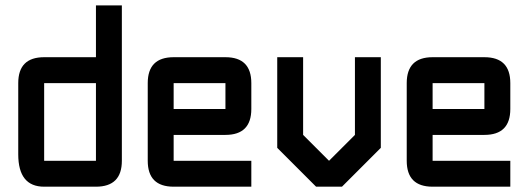

<svg xmlns="http://www.w3.org/2000/svg" viewBox="-20 -704 1993 724"><path d="M439.5 -97.7Q439.5 0 341.8 0H146.5Q48.8 0 48.8 -122.1V-390.6Q48.8 -488.3 146.5 -488.3H341.8V-683.6H439.5ZM146.5 -97.7H341.8V-390.6H146.5Z M634.8 -488.3H830.1Q927.7 -488.3 927.7 -390.6V-293Q927.7 -195.3 830.1 -195.3H634.8V-97.7H927.7V0H634.8Q537.1 0 537.1 -97.7V-390.6Q537.1 -488.3 634.8 -488.3ZM830.1 -390.6H634.8V-293H830.1Z M1318.4 -488.3H1416V-146.5L1269.5 0H1171.9L1025.4 -146.5V-488.3H1123V-195.3L1220.7 -97.7L1318.4 -195.3Z M1611.3 -488.3H1806.6Q1904.3 -488.3 1904.3 -390.6V-293Q1904.3 -195.3 1806.6 -195.3H1611.3V-97.7H1904.3V0H1611.3Q1513.7 0 1513.7 -97.7V-390.6Q1513.7 -488.3 1611.3 -488.3ZM1806.6 -390.6H1611.3V-293H1806.6Z"/></svg>

Font: BabelStone Runic Norn
Style: Regular
Weight: 400
Designer: Andrew West
Foundry: BabelStone
Version: Version 3.002 March 14, 2022